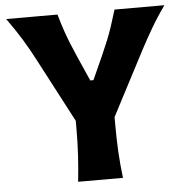

<svg xmlns="http://www.w3.org/2000/svg" viewBox="-51 -763 785 813"><g transform="rotate(-5 341.0 -356.5)"><path d="M248.5 0Q254.5 -57.5 257.8 -111.5Q261 -165.5 261 -232.5V-258L117.5 -531Q94 -576 68.5 -618Q43 -660 5 -713H223Q235 -671 245.2 -641.5Q255.5 -612 266.2 -585.5Q277 -559 291 -527L337 -423H350.5L396 -524Q411 -557.5 422 -584.8Q433 -612 443 -641.8Q453 -671.5 465.5 -713H677.5Q644.5 -667 617.8 -621.2Q591 -575.5 568 -531.5L426 -259.5V-232.5Q426 -165.5 429 -111.5Q432 -57.5 439 0Z"/></g></svg>

Font: Commissioner Flair
Style: Bold
Weight: 700
Designer: Kostas Bartsokas
Foundry: Kostas Bartsokas
Version: Version 1.000; ttfautohint (v1.8.3)